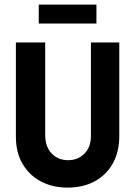

<svg xmlns="http://www.w3.org/2000/svg" viewBox="-20 -812 596 846"><path d="M277.8 14.6Q211.8 14.6 160.4 -12.5Q109 -39.6 79.5 -89.9Q50 -140.3 50 -210.4V-625H179.2V-216.7Q179.2 -166 207.3 -136.1Q235.4 -106.2 279.9 -106.2Q323.6 -106.2 352.1 -135.1Q380.6 -163.9 380.6 -212.5V-625H505.6V-212.5Q505.6 -141.7 476.4 -90.6Q447.2 -39.6 396.2 -12.5Q345.1 14.6 277.8 14.6ZM150.7 -708.3V-791.7H404.9V-708.3Z"/></svg>

Font: co2trust
Style: Bold
Weight: 700
Designer: Kristian Moeller
Foundry: Dicotype
Version: Version 1.000